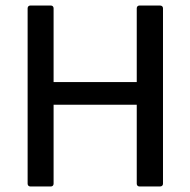

<svg xmlns="http://www.w3.org/2000/svg" viewBox="-20 -675 689 695"><path d="M90 0H164C170 0 174 -4 174 -10V-296H475V-10C475 -4 479 0 485 0H559C566 0 570 -4 570 -10V-645C570 -651 566 -655 559 -655H485C479 -655 475 -651 475 -645V-378H174V-645C174 -651 170 -655 164 -655H90C84 -655 80 -651 80 -645V-10C80 -4 84 0 90 0Z"/></svg>

Font: Sofia Sans Cond SemiBold
Style: Regular
Weight: 600
Width: 3
Designer: Botio Nikoltchev, Ani Petrova
Foundry: lettersoup
Version: Version 4.100